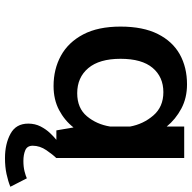

<svg xmlns="http://www.w3.org/2000/svg" viewBox="-20 -530 752 751"><g transform="rotate(90 355.5 -155.0)"><path d="M310.5 -511Q363.5 -511 405.2 -488.8Q447 -466.5 475.5 -431.5V-500H598.5V0H490.5L479 -67Q451.5 -32 410.8 -10.5Q370 11 317 11Q251 11 198.5 -17.8Q146 -46.5 115.2 -104.8Q84.5 -163 84.5 -251Q84.5 -339 113.5 -396.8Q142.5 -454.5 193.2 -482.8Q244 -511 310.5 -511ZM210.5 -251Q210.5 -168 247 -124.8Q283.5 -81.5 345 -81.5Q403.5 -81.5 435.2 -119.5Q467 -157.5 475.5 -210.5V-288Q466 -340 432.2 -379.2Q398.5 -418.5 341 -418.5Q281.5 -418.5 246 -376.5Q210.5 -334.5 210.5 -251ZM599 0Q586 13 568.2 38.8Q550.5 64.5 550.5 92.5Q550.5 114 568 121.5Q585.5 129 610 129Q633 129 650.8 124.5Q668.5 120 678 115.5L711 180Q689 189 661 195Q633 201 599 201Q543.5 201 503.8 179.5Q464 158 464 110Q464 83.5 475 62Q486 40.5 501 24.8Q516 9 527.5 0Z"/></g></svg>

Font: League Mono Medium
Style: Regular
Weight: 500
Width: 6
Designer: Tyler Finck
Foundry: The League of Moveable Type / Tyler Finck
Version: Version 2.300;RELEASE